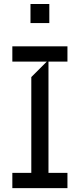

<svg xmlns="http://www.w3.org/2000/svg" viewBox="-20 -965 409 985"><path d="M326 0H43.3V-78.1H140.6V-569.6L220.2 -649.1H43.3V-727.3H326V-649.1H228.7V-78.1H326ZM233 -846.6H136.4V-944.6H233Z"/></svg>

Font: Riot Sans
Style: Regular
Weight: 400
Designer: Rasmus Andersson
Foundry: rsms
Version: Version 4.001